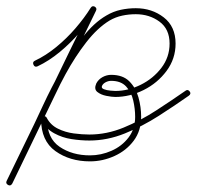

<svg xmlns="http://www.w3.org/2000/svg" viewBox="-33 -372 623 608"><path d="M73 -167Q69 -176 78 -180Q112 -196 145 -223Q178 -250 206 -282.5Q234 -315 254 -347Q259 -355 267 -351Q275 -346 271 -338Q204 -201 138 -64.5Q72 72 6 209Q1 218 -7 214Q-16 209 -12 201Q6 165 23.5 128.5Q41 92 59 56Q78 16 103.5 -39Q129 -94 160.5 -150Q192 -206 228 -253Q264 -300 304 -323Q326 -336 349.5 -341Q373 -346 397 -346Q448 -346 485.5 -317Q523 -288 523 -234Q523 -186 494.5 -147.5Q466 -109 422 -87Q378 -65 332 -65Q321 -65 303.5 -68.5Q286 -72 275 -81Q264 -90 272 -108Q279 -121 292 -128Q305 -135 319 -135Q356 -135 376.5 -114.5Q397 -94 405.5 -63.5Q414 -33 414 -2Q414 42 390.5 73.5Q367 105 329.5 122Q292 139 252 139Q188 139 142.5 106.5Q97 74 97 5Q97 -2 104 -4Q112 -5 115 1Q127 24 150.5 35.5Q174 47 200.5 50.5Q227 54 250 54Q305 54 358.5 32Q412 10 462 -22.5Q512 -55 555 -85Q555 -85 555 -85Q555 -85 555 -85Q562 -90 568 -82Q573 -75 565 -69Q521 -38 469.5 -5Q418 28 362.5 50.5Q307 73 250 73Q223 73 193.5 68.5Q164 64 138.5 50Q113 36 98 10Q95 4 106 1Q116 -2 116 5Q116 66 156 93Q196 120 252 120Q287 120 320 105.5Q353 91 374 63.5Q395 36 395 -2Q395 -27 389 -53.5Q383 -80 366.5 -98Q350 -116 319 -116Q310 -116 301.5 -111.5Q293 -107 290 -100Q287 -93 296 -89.5Q305 -86 317 -85Q329 -84 332 -84Q373 -84 412.5 -103.5Q452 -123 478 -157Q504 -191 504 -234Q504 -280 472 -303.5Q440 -327 397 -327Q375 -327 354 -322.5Q333 -318 314 -307Q276 -284 240.5 -238.5Q205 -193 174.5 -137Q144 -81 119 -27.5Q94 26 76 64Q58 100 40.5 136.5Q23 173 6 209Q1 218 -7 214Q-16 209 -12 201Q55 64 121 -73Q187 -210 254 -346Q257 -354 266 -350Q275 -345 270 -337Q249 -304 220 -270Q191 -236 156.5 -207.5Q122 -179 86 -162Q77 -158 73 -167Z"/></svg>

Font: FRB American Cursive Guidelines Arrows Extralight
Style: Italic
Weight: 200
Italic angle: -25°
Version: Version 2.0;Modular Font Editor K font №1